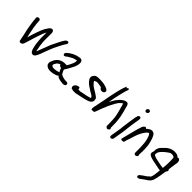

<svg xmlns="http://www.w3.org/2000/svg" viewBox="141 -1756 3050 3050"><g transform="rotate(45 1666.0 -231.0)"><path d="M114 -443C111 -427 117 -418 118 -406C117 -397 118 -385 119 -374C126 -310 138 -247 150 -185C158 -149 166 -122 172 -88L176 -64C178 -53 180 -42 182 -35C182 -32 184 -30 185 -26C187 -8 187 21 217 21C244 21 260 3 267 -15C284 -58 297 -113 313 -163C331 -224 352 -282 373 -339C381 -357 388 -374 398 -389C397 -374 397 -370 397 -370C397 -362 397 -354 398 -346C395 -272 400 -202 408 -138C410 -122 415 -110 417 -96C426 -56 433 -11 468 11H474C478 14 483 16 489 16C505 16 517 7 525 0L526 1C529 -4 531 -9 534 -13C545 -28 554 -45 561 -64L572 -91L576 -103C607 -184 637 -274 676 -346C699 -391 719 -434 746 -473C751 -479 758 -488 760 -500C760 -501 761 -502 760 -504C765 -520 743 -539 723 -525C711 -523 701 -511 697 -506V-505L696 -506C690 -495 683 -484 675 -473H674C651 -426 623 -379 600 -327C575 -283 561 -225 538 -176C531 -154 523 -131 513 -108C507 -92 501 -77 495 -63C494 -64 494 -65 494 -66V-67H493C487 -82 484 -102 481 -121L482 -122C472 -157 471 -192 465 -233C460 -285 465 -346 463 -402C463 -434 467 -469 443 -486H442C409 -506 381 -467 368 -451C359 -437 351 -422 342 -410H341C331 -390 323 -373 312 -350C291 -297 274 -245 255 -187L248 -163C243 -147 240 -132 235 -117C227 -160 213 -202 207 -249C202 -279 194 -310 192 -341C189 -363 185 -381 185 -402C184 -424 187 -442 176 -458H175C172 -460 167 -466 158 -467C137 -473 116 -457 114 -443Z M764 -86C763 -66 765 -47 776 -34C795 -11 828 7 875 4C883 4 890 3 898 2C916 2 934 -3 950 -7C974 -13 1002 -23 1020 -41C1022 -35 1027 -29 1031 -24C1040 -19 1052 -12 1067 -9C1080 -2 1103 -1 1122 2C1152 10 1204 11 1209 -29C1210 -33 1208 -37 1207 -41L1208 -43C1201 -51 1188 -65 1165 -61H1156C1154 -60 1152 -60 1152 -60L1151 -61L1133 -63L1116 -66C1105 -68 1090 -72 1080 -75C1068 -80 1056 -88 1043 -93C1040 -99 1036 -105 1034 -111V-113C1032 -116 1029 -117 1028 -121L1029 -122C1020 -140 1010 -148 1010 -172C1014 -179 1019 -187 1025 -194V-195H1026C1048 -230 1066 -264 1085 -303L1099 -331C1107 -352 1113 -369 1117 -393C1119 -404 1118 -414 1119 -423V-424C1118 -456 1100 -485 1058 -480C1024 -473 998 -470 968 -457C935 -445 911 -428 883 -411H882V-410C871 -396 823 -374 835 -345C837 -314 876 -324 891 -341C901 -351 909 -356 926 -365C939 -374 955 -383 968 -389V-390H969C992 -403 1020 -407 1051 -416H1054V-407V-392V-386C1049 -360 1040 -337 1029 -316V-315C1020 -293 1004 -269 992 -247C991 -247 987 -248 984 -248H950C872 -248 813 -204 784 -141C782 -136 782 -131 780 -128C773 -114 767 -104 764 -87ZM830 -96 831 -101C832 -108 839 -123 844 -130H845V-131C857 -159 881 -177 912 -187C912 -187 913 -182 914 -180C918 -164 939 -158 958 -151L960 -149C966 -129 975 -105 988 -89H989C990 -89 990 -88 991 -87C967 -82 941 -69 918 -69L912 -68L897 -67L892 -66H881C878 -65 875 -65 872 -66H871C866 -66 860 -66 858 -69H857L856 -70H855V-71C848 -73 842 -76 839 -80C834 -83 829 -88 830 -96Z M1294 -79C1292 -63 1304 -48 1311 -40C1318 -37 1325 -39 1331 -39C1334 -37 1342 -36 1345 -32H1346C1355 -32 1363 -32 1374 -33C1395 -28 1419 -37 1437 -40C1501 -55 1568 -65 1629 -86C1660 -99 1686 -110 1698 -147V-150C1697 -152 1699 -154 1699 -156V-157L1698 -158L1699 -164C1699 -170 1698 -173 1695 -180C1698 -197 1687 -209 1677 -218C1656 -236 1637 -246 1614 -261C1588 -275 1564 -292 1539 -308C1521 -319 1507 -336 1494 -352H1493L1486 -357C1486 -360 1485 -362 1484 -363C1482 -370 1480 -376 1476 -383C1486 -387 1496 -389 1506 -395C1508 -395 1514 -398 1517 -398C1521 -398 1521 -399 1521 -399H1531C1533 -399 1536 -398 1539 -398C1543 -398 1546 -397 1553 -397C1581 -392 1609 -391 1627 -380C1628 -379 1634 -374 1633 -370V-368C1641 -358 1657 -347 1679 -349C1701 -349 1723 -362 1727 -387V-388C1729 -410 1710 -419 1698 -428H1697L1698 -429C1680 -437 1659 -446 1638 -450L1625 -453C1617 -456 1605 -458 1595 -459C1588 -459 1579 -460 1569 -460L1560 -461L1550 -462C1542 -462 1534 -463 1526 -463H1503C1468 -463 1427 -458 1410 -426C1406 -420 1402 -415 1398 -406L1397 -405C1397 -405 1396 -402 1395 -398C1394 -390 1392 -384 1395 -377L1394 -366C1398 -352 1412 -332 1419 -323L1431 -308C1446 -290 1468 -273 1488 -261L1506 -249C1518 -241 1530 -235 1539 -227L1552 -218L1556 -217L1570 -209L1577 -204L1582 -203C1589 -198 1598 -193 1604 -188H1605C1611 -185 1617 -176 1625 -169C1626 -166 1629 -162 1628 -158V-157L1629 -156L1627 -149L1628 -148C1605 -143 1587 -136 1565 -131L1537 -125C1529 -124 1519 -122 1510 -120C1493 -116 1476 -114 1459 -110C1452 -109 1431 -101 1426 -104V-105H1425C1423 -105 1421 -106 1415 -106C1412 -107 1406 -107 1402 -107H1394C1393 -115 1391 -127 1390 -133L1391 -135C1388 -139 1383 -143 1375 -144H1374C1345 -144 1303 -122 1297 -91C1296 -89 1294 -85 1294 -79Z M1764 -76C1762 -67 1763 -58 1762 -49C1761 -44 1762 -42 1766 -35C1768 -22 1782 -22 1794 -29C1799 -28 1806 -28 1811 -28C1815 -28 1826 -33 1826 -33C1840 -60 1851 -92 1861 -123C1863 -127 1864 -130 1865 -134C1867 -138 1869 -145 1871 -150C1878 -168 1888 -190 1898 -214C1914 -262 1946 -311 1967 -356C1980 -374 1989 -394 2001 -409H2002V-410C2005 -413 2005 -413 2008 -414L2009 -415L2011 -417C2013 -419 2016 -422 2018 -423H2019V-426C2023 -430 2027 -434 2032 -437C2038 -442 2045 -449 2054 -452C2063 -434 2067 -410 2074 -386L2077 -374C2083 -351 2089 -328 2096 -306C2100 -290 2103 -274 2107 -258C2122 -201 2122 -132 2124 -63V-45C2124 -35 2119 -8 2135 -1C2143 15 2166 19 2184 2C2203 -8 2203 -31 2191 -37C2190 -39 2189 -42 2189 -46C2190 -50 2189 -54 2189 -59C2190 -89 2187 -127 2187 -159L2183 -204C2181 -228 2177 -252 2173 -275C2160 -336 2145 -395 2128 -453L2123 -474H2122C2118 -485 2114 -496 2103 -504C2089 -514 2066 -509 2051 -505C2040 -501 2029 -495 2016 -486C1983 -465 1956 -435 1933 -403H1932C1912 -369 1896 -341 1878 -310L1899 -425C1910 -475 1921 -524 1932 -568C1937 -585 1942 -596 1945 -615C1951 -631 1960 -648 1962 -670V-671C1959 -677 1950 -683 1937 -681C1927 -658 1914 -658 1910 -682C1907 -680 1904 -677 1902 -673L1898 -663C1896 -656 1893 -650 1890 -641C1889 -639 1888 -638 1887 -633C1884 -625 1881 -614 1877 -605C1862 -546 1843 -483 1832 -418C1827 -398 1824 -377 1819 -356L1810 -304C1807 -285 1802 -266 1799 -247C1795 -224 1789 -203 1786 -184C1783 -171 1781 -160 1779 -149C1776 -138 1775 -127 1773 -117L1768 -99Z M2383 -644C2380 -625 2392 -609 2412 -609C2429 -609 2446 -624 2449 -641C2452 -660 2439 -676 2420 -676C2403 -676 2386 -661 2383 -644ZM2349 -432C2341 -385 2334 -338 2327 -291C2325 -279 2324 -267 2323 -256L2321 -241L2317 -216C2316 -201 2314 -182 2311 -167V-166C2311 -159 2311 -154 2310 -145L2306 -123C2301 -91 2296 -60 2291 -30L2280 34C2277 53 2280 78 2304 78C2321 78 2339 63 2342 46L2355 -30C2361 -62 2366 -93 2371 -123L2373 -140C2374 -145 2375 -149 2375 -156C2377 -167 2378 -185 2380 -197V-198C2381 -210 2383 -221 2384 -233C2385 -241 2386 -250 2388 -259V-260C2388 -267 2389 -276 2390 -285C2397 -329 2403 -374 2411 -418L2415 -444C2419 -465 2419 -494 2392 -494C2382 -494 2373 -488 2368 -481C2368 -482 2362 -479 2362 -477V-476C2357 -462 2352 -447 2349 -432Z M2432 -32C2441 -27 2447 -21 2462 -22C2469 -21 2495 -23 2497 -37C2505 -82 2524 -117 2535 -162L2541 -180C2558 -238 2579 -291 2606 -335C2616 -352 2629 -367 2640 -383L2663 -403C2667 -406 2669 -407 2674 -410C2678 -410 2684 -407 2687 -404C2712 -374 2723 -325 2732 -278L2736 -252C2737 -235 2739 -217 2740 -199C2744 -155 2743 -109 2743 -61V-43C2743 -27 2748 -7 2769 -5H2770C2790 -5 2810 -17 2814 -37C2815 -42 2815 -47 2808 -52C2808 -70 2810 -93 2810 -112L2812 -130C2812 -149 2808 -167 2811 -185C2808 -203 2806 -229 2806 -250C2806 -252 2807 -248 2806 -250C2804 -261 2803 -271 2801 -282L2794 -314C2788 -336 2782 -355 2776 -377H2775L2776 -378C2761 -411 2752 -452 2712 -468C2681 -481 2648 -466 2628 -449C2626 -448 2621 -445 2617 -442L2606 -433C2604 -431 2602 -428 2598 -423C2597 -424 2596 -425 2594 -426C2591 -434 2581 -441 2568 -439L2567 -438C2551 -430 2533 -412 2528 -393C2499 -309 2478 -220 2455 -128L2444 -86C2441 -74 2436 -59 2434 -46Z M2941 -312C2935 -295 2938 -275 2939 -264C2935 -255 2931 -244 2929 -234C2927 -221 2926 -208 2930 -198C2942 -179 2965 -168 2990 -160L3033 -148C3090 -137 3144 -125 3201 -114H3203C3209 -115 3209 -114 3218 -116C3214 -88 3220 -101 3215 -71C3215 -64 3213 -57 3212 -49C3211 -44 3205 3 3205 3C3205 3 3205 4 3204 8C3203 15 3201 21 3199 26V27C3197 38 3190 47 3187 60C3187 62 3179 64 3173 69C3161 82 3150 92 3135 103C3110 119 3084 136 3059 156L3048 164H3047C3032 177 3020 202 3038 216C3053 227 3075 215 3086 209H3087C3107 192 3129 178 3152 161C3161 156 3168 152 3176 145C3213 123 3251 91 3261 34C3263 28 3266 21 3267 14C3268 12 3268 7 3269 4L3272 -9C3274 -23 3281 -58 3284 -73C3287 -88 3285 -84 3287 -98L3291 -117C3296 -144 3296 -143 3299 -168C3306 -173 3312 -180 3316 -193C3319 -201 3318 -209 3314 -214L3307 -227C3309 -246 3311 -266 3314 -286L3316 -296C3322 -328 3326 -360 3330 -393C3332 -413 3328 -436 3316 -447C3307 -458 3297 -468 3275 -455C3275 -455 3274 -455 3274 -456C3269 -462 3260 -463 3256 -470H3255C3252 -472 3246 -475 3243 -479C3231 -484 3220 -487 3204 -488C3195 -490 3186 -491 3179 -491H3178C3172 -490 3165 -489 3160 -489H3159C3152 -488 3145 -487 3139 -486C3095 -479 3057 -454 3029 -428C3019 -419 3012 -412 3002 -401C2995 -395 2986 -387 2978 -377C2960 -361 2949 -337 2941 -312ZM2986 -258 2989 -265 2990 -274C2991 -278 2993 -282 2994 -288L2999 -299C3012 -318 3026 -335 3043 -351C3062 -369 3081 -384 3102 -400H3103C3115 -410 3129 -418 3144 -427L3148 -428C3152 -428 3156 -429 3159 -429H3160C3163 -430 3167 -430 3174 -431C3196 -431 3215 -423 3227 -412C3231 -404 3230 -391 3231 -375V-372C3234 -320 3233 -282 3229 -222C3227 -213 3227 -204 3226 -194C3225 -187 3225 -180 3224 -174C3224 -174 3220 -175 3218 -175H3212C3209 -175 3204 -176 3198 -177C3183 -179 3165 -180 3152 -184L3124 -190C3083 -198 3040 -205 3009 -220L2999 -224L2991 -234C2985 -239 2984 -244 2986 -258Z"/></g></svg>

Font: Scribbler
Style: BdIta
Weight: 700
Designer: Mew Too
Foundry: Cannot Into Space Fonts
Version: Version 1.001